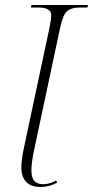

<svg xmlns="http://www.w3.org/2000/svg" viewBox="-20 -734 370 764"><path d="M142 10Q65 10 65 -70Q65 -83 67.5 -102Q70 -121 74 -140L176 -619Q180 -638 182 -652Q184 -666 184 -672Q184 -704 134 -704H103L105 -714H330L328 -704H296Q265 -704 248 -690.5Q231 -677 220 -627L114 -129Q110 -109 107.5 -90Q105 -71 105 -57Q105 -26 117 -13.5Q129 -1 151 -1Q178 -1 204 -16L207 -7Q176 10 142 10Z"/></svg>

Font: Noto Serif Display SemiCondensed ExtraLight
Style: Italic
Weight: 200
Width: 4
Italic angle: -12°
Designer: Monotype Design Team
Foundry: Monotype Imaging Inc.
Version: Version 2.009